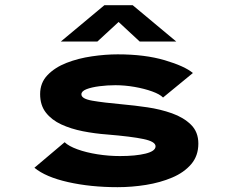

<svg xmlns="http://www.w3.org/2000/svg" viewBox="-20 -726 915 756"><path d="M443 11Q336.5 11 248 -9Q159.5 -29 115.5 -65.5L234.5 -166Q250.5 -150.5 285 -138Q319.5 -125.5 363.8 -118.5Q408 -111.5 452.5 -111.5Q514 -111.5 553.2 -121.2Q592.5 -131 592.5 -150Q592.5 -168.5 545.2 -178.5Q498 -188.5 401.5 -196.5Q353.5 -200 306.5 -209.2Q259.5 -218.5 221.5 -236Q183.5 -253.5 160.8 -282.5Q138 -311.5 138 -355.5Q138 -400 167 -430.2Q196 -460.5 242.2 -478.5Q288.5 -496.5 341.8 -504.2Q395 -512 443.5 -512Q550.5 -512 629 -488.8Q707.5 -465.5 739.5 -438.5L622 -342Q609.5 -355 579 -366Q548.5 -377 509.8 -383.8Q471 -390.5 434.5 -390.5Q402.5 -390.5 371.5 -386.5Q340.5 -382.5 320.5 -374.8Q300.5 -367 300.5 -354.5Q300.5 -337 343.5 -329.5Q386.5 -322 463.5 -315Q508.5 -311 560 -303.5Q611.5 -296 657.2 -279.8Q703 -263.5 732 -235Q761 -206.5 761 -160.5Q761 -112.5 732.8 -79.5Q704.5 -46.5 657.8 -26.8Q611 -7 555 2Q499 11 443 11ZM219.5 -562.5 391 -705.5H502.5L674 -562.5H530L447 -639.5L363.5 -562.5Z"/></svg>

Font: Trispace SemiExpanded
Style: Bold
Weight: 700
Width: 6
Designer: Tyler Finck
Foundry: Etcetera Type Company
Version: Version 1.210; ttfautohint (v1.8.3)